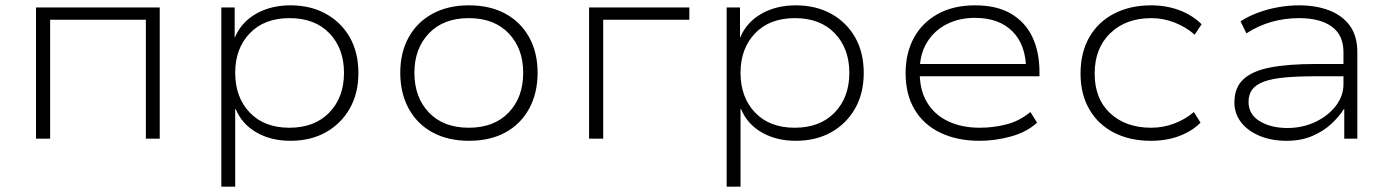

<svg xmlns="http://www.w3.org/2000/svg" viewBox="-20 -520 5222 720"><path d="M115 0V-492H579V0H527V-446H168V0Z M810 180V-492H860V-380H861Q885 -437 940.5 -468.5Q996 -500 1069 -500Q1145 -500 1202.5 -468Q1260 -436 1292 -379.5Q1324 -323 1324 -246Q1324 -170 1291.5 -113Q1259 -56 1202 -24Q1145 8 1069 8Q996 8 941.5 -23.5Q887 -55 864 -111H862V180ZM1065 -41Q1160 -41 1215 -98Q1270 -155 1270 -247Q1270 -338 1215.5 -395Q1161 -452 1066 -452Q971 -452 916.5 -395Q862 -338 862 -247Q862 -155 916.5 -98Q971 -41 1065 -41Z M1739 8Q1660 8 1602 -23.5Q1544 -55 1512.5 -113Q1481 -171 1481 -247Q1481 -323 1512.5 -380Q1544 -437 1602 -468.5Q1660 -500 1738 -500Q1818 -500 1875.5 -468.5Q1933 -437 1964.5 -380Q1996 -323 1996 -247Q1996 -171 1964.5 -113Q1933 -55 1875.5 -23.5Q1818 8 1739 8ZM1738 -41Q1833 -41 1887.5 -98Q1942 -155 1942 -247Q1942 -338 1887.5 -395Q1833 -452 1738 -452Q1643 -452 1588.5 -395Q1534 -338 1534 -247Q1534 -155 1588.5 -98Q1643 -41 1738 -41Z M2189 0V-492H2565V-446H2242V0Z M2705 180V-492H2755V-380H2756Q2780 -437 2835.5 -468.5Q2891 -500 2964 -500Q3040 -500 3097.5 -468Q3155 -436 3187 -379.5Q3219 -323 3219 -246Q3219 -170 3186.5 -113Q3154 -56 3097 -24Q3040 8 2964 8Q2891 8 2836.5 -23.5Q2782 -55 2759 -111H2757V180ZM2960 -41Q3055 -41 3110 -98Q3165 -155 3165 -247Q3165 -338 3110.5 -395Q3056 -452 2961 -452Q2866 -452 2811.5 -395Q2757 -338 2757 -247Q2757 -155 2811.5 -98Q2866 -41 2960 -41Z M3653 8Q3571 8 3508 -21.5Q3445 -51 3410.5 -108Q3376 -165 3376 -246Q3376 -321 3407 -378Q3438 -435 3496.5 -467.5Q3555 -500 3637 -500Q3718 -500 3771.5 -468.5Q3825 -437 3851.5 -381Q3878 -325 3878 -250V-234H3409V-280H3854L3828 -257Q3828 -350 3777.5 -401.5Q3727 -453 3636 -453Q3577 -453 3530.5 -429.5Q3484 -406 3456.5 -361.5Q3429 -317 3429 -255V-247Q3429 -181 3457 -135Q3485 -89 3536 -65Q3587 -41 3654 -41Q3705 -41 3754 -53.5Q3803 -66 3844 -100L3869 -60Q3831 -25 3772 -8.5Q3713 8 3653 8Z M4296 8Q4217 8 4157.5 -22.5Q4098 -53 4065 -110Q4032 -167 4032 -244Q4032 -323 4065 -380.5Q4098 -438 4158 -469Q4218 -500 4297 -500Q4354 -500 4403 -481.5Q4452 -463 4486 -429L4460 -390Q4427 -419 4384.5 -435.5Q4342 -452 4298 -452Q4202 -452 4143.5 -395.5Q4085 -339 4085 -244Q4085 -149 4143.5 -95Q4202 -41 4297 -41Q4342 -41 4384 -57Q4426 -73 4457 -100L4482 -60Q4450 -28 4402.5 -10Q4355 8 4296 8Z M4805 8Q4748 8 4703.5 -10.5Q4659 -29 4634 -61.5Q4609 -94 4609 -136Q4609 -191 4642.5 -222.5Q4676 -254 4743.5 -267Q4811 -280 4912 -280H5031V-234H4915Q4846 -234 4798 -229.5Q4750 -225 4720 -214Q4690 -203 4676 -184.5Q4662 -166 4662 -138Q4662 -91 4704 -65.5Q4746 -40 4808 -40Q4864 -40 4912 -62.5Q4960 -85 4989 -122.5Q5018 -160 5018 -204V-325Q5018 -388 4974.5 -420Q4931 -452 4851 -452Q4798 -452 4748.5 -438Q4699 -424 4654 -395L4632 -440Q4661 -459 4697.5 -472.5Q4734 -486 4773.5 -493Q4813 -500 4851 -500Q4915 -500 4964.5 -481Q5014 -462 5042 -423.5Q5070 -385 5070 -324V0H5021V-111L5020 -112Q5003 -84 4973 -56Q4943 -28 4901 -10Q4859 8 4805 8Z"/></svg>

Font: Nunito Sans 7pt SemiExpanded ExtraLight
Style: Regular
Weight: 250
Width: 6
Designer: Vernon Adams
Foundry: Vernon Adams
Version: Version 3.101;gftools[0.9.27]